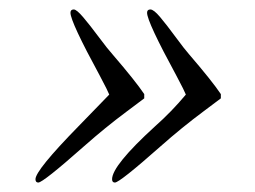

<svg xmlns="http://www.w3.org/2000/svg" viewBox="-20 -423 540 406"><path d="M447 -215 411 -188Q364 -153 320 -114Q233 -37 223 -37Q217 -37 217 -44Q217 -73 308 -156Q343 -187 373 -223Q371 -228 367 -236Q363 -244 359.5 -250.5Q356 -257 353 -263Q291 -377 291 -396Q291 -403 298 -403Q305 -403 318.5 -387Q332 -371 351.5 -344.5Q371 -318 380 -308Q429 -251 447 -224ZM285 -215 249 -188Q202 -153 158 -114Q71 -37 61 -37Q55 -37 55 -44Q55 -63 146 -156L211 -223Q209 -228 205 -236Q201 -244 197.5 -250.5Q194 -257 191 -263Q129 -377 129 -396Q129 -403 136 -403Q142 -403 156 -386.5Q170 -370 189 -344.5Q208 -319 218 -308Q267 -251 285 -224Z"/></svg>

Font: STIX
Style: Italic
Weight: 400
Italic angle: -16.33°
Designer: MicroPress Inc., with final additions and corrections provided by Coen Hoffman, Elsevier (retired)
Version: Version 1.1.1